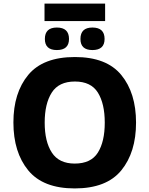

<svg xmlns="http://www.w3.org/2000/svg" viewBox="-20 -1044 836 1074"><path d="M741 -358Q741 -524 658.5 -624.5Q576 -725 399 -725Q221 -725 138 -625Q55 -525 55 -359Q55 -192 138 -91Q221 10 398 10Q576 10 658.5 -91Q741 -192 741 -358ZM230 -358Q230 -464 269.5 -526Q309 -588 399 -588Q489 -588 527.5 -526Q566 -464 566 -358Q566 -252 527.5 -190.5Q489 -129 398 -129Q310 -129 270 -190.5Q230 -252 230 -358ZM568 -1024H229V-926H568ZM497 -890Q430 -890 430 -826Q430 -764 497 -764Q565 -764 565 -826Q565 -890 497 -890ZM298 -890Q231 -890 231 -826Q231 -764 298 -764Q366 -764 366 -826Q366 -890 298 -890Z"/></svg>

Font: Noto Sans UI Extra
Style: Regular
Weight: 800
Designer: Monotype Design Team
Foundry: Monotype Imaging Inc.
Version: Version 1.901